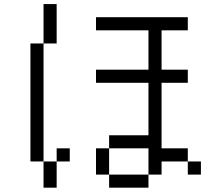

<svg xmlns="http://www.w3.org/2000/svg" viewBox="-20 -832 1040 915"><path d="M937.5 0V-62.5H875V0ZM312.5 -62.5V-125H250V-62.5H187.5Q187.5 -62.5 187.5 62.5H250Q250 62.5 250 -62.5ZM875 -437.5V-500H750V-687.5H875V-750H437.5V-687.5H687.5V-500H437.5V-437.5H687.5Q687.5 -437.5 687.5 -187.5H500V-125H437.5Q437.5 -125 437.5 0H500V62.5H687.5V0H500Q500 0 500 -125H687.5Q687.5 -125 687.5 0H750V-62.5H875V-125H750V-437.5ZM187.5 -62.5V-625H125V-62.5ZM187.5 -625H250V-812.5H187.5Z"/></svg>

Font: BFUnifontExMono
Style: Regular
Weight: 500
Version: Version 15.0.06